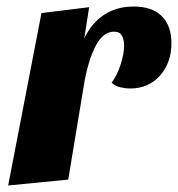

<svg xmlns="http://www.w3.org/2000/svg" viewBox="-20 -550 545 588"><path d="M5 18 107 -510 253 -528 238 -432Q260 -479 298.5 -504.5Q337 -530 389 -530Q446 -530 475.5 -500.5Q505 -471 505 -418Q505 -358 470 -318.5Q435 -279 379 -279Q364 -279 347.5 -283Q331 -287 322 -297Q338 -318 349 -351Q360 -384 360 -411Q360 -428 353.5 -440.5Q347 -453 329 -453Q295 -453 272 -407.5Q249 -362 237 -290L189 0Z"/></svg>

Font: Sansita Swashed
Style: Bold
Weight: 700
Designer: Pablo Cosgaya
Foundry: Omnibus-Type
Version: Version 1.003; ttfautohint (v1.8.3)